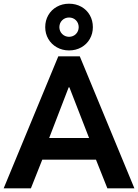

<svg xmlns="http://www.w3.org/2000/svg" viewBox="-21 -1027 753 1047"><path d="M296.9 -719.7H414.1L711.9 0H564.5L502.4 -156.2H209.5L147.5 0H-1ZM225.6 -878.9Q225.6 -915 242.4 -944.3Q259.3 -973.6 289.1 -990.2Q318.8 -1006.8 355.5 -1006.8Q392.6 -1006.8 422.4 -990.2Q452.1 -973.6 468.8 -944.3Q485.4 -915 485.4 -878.9Q485.4 -843.8 468.8 -814.7Q452.1 -785.6 422.4 -768.8Q392.6 -752 355.5 -752Q319.3 -752 289.3 -768.8Q259.3 -785.6 242.4 -814.7Q225.6 -843.8 225.6 -878.9ZM408.2 -878.9Q407.7 -901.9 393.1 -916.5Q378.4 -931.2 355.5 -931.6Q333 -931.2 318.1 -916.5Q303.2 -901.9 302.7 -878.9Q303.2 -856.4 318.1 -841.6Q333 -826.7 355.5 -826.2Q378.4 -826.7 393.1 -841.6Q407.7 -856.4 408.2 -878.9ZM464.8 -274.4 357.4 -550.8H353.5L247.1 -274.4Z"/></svg>

Font: Reddit Sans Strawberry
Style: Bold
Weight: 700
Designer: Stephen Hutchings
Foundry: Reddit
Version: Version 1.013